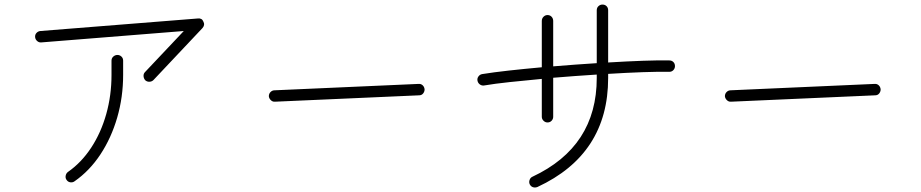

<svg xmlns="http://www.w3.org/2000/svg" viewBox="-20 -787 4040 842"><path d="M617 -435Q610 -443 609.5 -453.5Q609 -464 616 -471L786 -651L161 -601Q151 -600 143 -607Q135 -614 134 -624Q133 -635 140 -642.5Q147 -650 157 -651L848 -706Q866 -708 872 -692Q880 -678 868 -664L653 -436Q646 -429 635.5 -428.5Q625 -428 617 -435ZM307 8Q299 14 288.5 12.5Q278 11 272 2Q266 -6 268 -16.5Q270 -27 278 -33Q337 -74 380 -139.5Q423 -205 446 -287Q469 -369 469 -459V-521Q469 -532 477 -539Q485 -546 495 -546Q505 -546 512.5 -539Q520 -532 520 -521V-459Q520 -361 494 -271.5Q468 -182 420.5 -110Q373 -38 307 8Z M1186 -341Q1176 -340 1168 -347.5Q1160 -355 1159 -365Q1159 -376 1166.5 -383.5Q1174 -391 1184 -391L1815 -419Q1826 -420 1833.5 -413Q1841 -406 1842 -395Q1842 -385 1835.5 -377Q1829 -369 1818 -369Z M2337 33Q2327 37 2317.5 34Q2308 31 2303 21Q2299 12 2302.5 2Q2306 -8 2315 -12Q2597 -144 2597 -445V-460Q2550 -457 2501.5 -453.5Q2453 -450 2406 -446V-275Q2406 -265 2399 -257.5Q2392 -250 2381 -250Q2371 -250 2363.5 -257.5Q2356 -265 2356 -275V-441Q2281 -434 2215 -427Q2149 -420 2102 -412Q2092 -411 2084 -417Q2076 -423 2074 -433Q2072 -443 2078 -451.5Q2084 -460 2094 -462Q2143 -470 2211 -477.5Q2279 -485 2356 -492V-695Q2356 -706 2363.5 -713.5Q2371 -721 2381 -721Q2392 -721 2399 -713.5Q2406 -706 2406 -695V-496Q2453 -500 2501.5 -503.5Q2550 -507 2597 -510V-742Q2597 -753 2604.5 -760Q2612 -767 2622 -767Q2633 -767 2640 -760Q2647 -753 2647 -742V-513Q2729 -518 2799 -520.5Q2869 -523 2915 -522Q2926 -522 2933 -515Q2940 -508 2940 -497Q2940 -487 2933 -479.5Q2926 -472 2915 -472Q2869 -473 2798.5 -470.5Q2728 -468 2647 -463V-445Q2647 -111 2337 33Z M3186 -341Q3176 -340 3168 -347.5Q3160 -355 3159 -365Q3159 -376 3166.5 -383.5Q3174 -391 3184 -391L3815 -419Q3826 -420 3833.5 -413Q3841 -406 3842 -395Q3842 -385 3835.5 -377Q3829 -369 3818 -369Z"/></svg>

Font: Kurewa Gothic CJK TC Regular
Style: Regular
Weight: 400
Designer: Max Yao
Foundry: Max-Everyday
Version: Version 1.071; ttfautohint (v1.8.3)